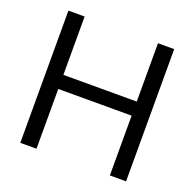

<svg xmlns="http://www.w3.org/2000/svg" viewBox="-126 -850 995 981"><g transform="rotate(20 371.5 -359.5)"><path d="M171.4 -401.6H570.3V-718.8H658.4V0H570.3V-325H171.4V0H83.3V-718.8H171.4Z"/></g></svg>

Font: Min Sans VF VF
Style: Regular
Weight: 400
Designer: Jinseong-Kim, NotoSansCJK, Nunito
Foundry: Jinseong-Kim
Version: Version 1.420;Glyphs 3.1.2 (3151)